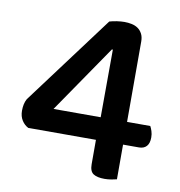

<svg xmlns="http://www.w3.org/2000/svg" viewBox="-74 -698 727 774"><g transform="rotate(10 289.5 -310.5)"><path d="M313 -620Q326 -624 343 -626.5Q360 -629 374 -629Q389 -629 403.5 -626Q418 -623 429 -615.5Q440 -608 447 -595Q454 -582 454 -563V-234H549Q553 -227 557 -215Q561 -203 561 -189Q561 -165 550 -153Q539 -141 519 -141H454V1Q447 3 432.5 5.5Q418 8 404 8Q374 8 358.5 -2Q343 -12 343 -41V-141H66Q50 -149 39.5 -165.5Q29 -182 29 -205Q29 -219 31.5 -231Q34 -243 40 -254ZM347 -511H343L153 -234H346Z"/></g></svg>

Font: Baloo Bhaina 2 SemiBold
Style: Regular
Weight: 600
Designer: Yesha Goshar, Manish Minz, Shuchita Grover and Ek Type
Foundry: Ek Type
Version: Version 1.640;hotconv 1.0.111;makeotfexe 2.5.65597; ttfautoh